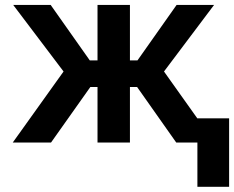

<svg xmlns="http://www.w3.org/2000/svg" viewBox="-20 -565 928 761"><path d="M30.5 0 231.9 -281.6 32.3 -545.5H180.8L335.9 -325.6H366.5V-545.5H495V-325.6H524.9L680 -545.5H828.5L630 -281.6L830.3 0H678.6L523.4 -220.2H495V0H366.5V-220.2H338.1L182.2 0ZM888.1 -95.9V175.4H762.4V-95.9Z"/></svg>

Font: InterMG SemiBold
Style: Regular
Weight: 600
Designer: Rasmus Andersson
Foundry: rsms
Version: Version 3.019;December 26, 2023;FontCreator 15.0.0.2955 64-b